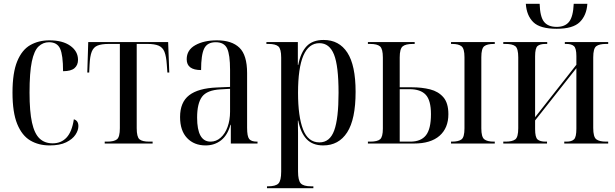

<svg xmlns="http://www.w3.org/2000/svg" viewBox="-20 -758 3250 1014"><path d="M242 10Q184 10 140 -16Q96 -42 71 -103Q46 -164 46 -269Q46 -374 71 -434.5Q96 -495 140 -520Q184 -545 241 -545Q311 -545 351.5 -516Q392 -487 392 -442Q392 -414 373.5 -398Q355 -382 313 -382Q313 -467 297.5 -501Q282 -535 239 -535Q207 -535 183.5 -512.5Q160 -490 148 -432.5Q136 -375 136 -269Q136 -169 149 -110.5Q162 -52 189 -26.5Q216 -1 258 -1Q303 -1 331.5 -31.5Q360 -62 370 -128Q394 -121 394 -92Q394 -70 378.5 -46.5Q363 -23 329.5 -6.5Q296 10 242 10Z M533 0V-10H546Q583 -10 598 -22.5Q613 -35 613 -81V-526H555Q517 -526 495.5 -517.5Q474 -509 464.5 -485Q455 -461 453 -416L451 -375H441L446 -536H868L874 -375H864L861 -416Q858 -461 848.5 -484.5Q839 -508 817.5 -517Q796 -526 759 -526H702V-81Q702 -35 716.5 -22.5Q731 -10 768 -10H786V0Z M1066 10Q1005 10 968 -29Q931 -68 931 -140Q931 -218 979 -255Q1027 -292 1125 -296L1195 -299V-389Q1195 -469 1179.5 -502Q1164 -535 1119 -535Q1075 -535 1058.5 -502Q1042 -469 1042 -388Q966 -388 966 -445Q966 -494 1011.5 -519.5Q1057 -545 1126 -545Q1204 -545 1244.5 -506Q1285 -467 1285 -372V-83Q1285 -38 1296 -24Q1307 -10 1337 -10H1340V0H1199V-99H1197Q1182 -44 1147.5 -17Q1113 10 1066 10ZM1092 -10Q1122 -10 1145.5 -31Q1169 -52 1182 -88Q1195 -124 1195 -168V-289L1144 -286Q1073 -282 1047 -247Q1021 -212 1021 -137Q1021 -10 1092 -10Z M1390 236V226H1395Q1436 226 1450.5 211Q1465 196 1465 148V-454Q1465 -500 1450 -513Q1435 -526 1398 -526H1387V-536H1553V-415H1555Q1568 -481 1599.5 -514Q1631 -547 1689 -547Q1771 -547 1814.5 -480Q1858 -413 1858 -273Q1858 -128 1813.5 -59Q1769 10 1687 10Q1631 10 1599.5 -23Q1568 -56 1555 -121H1553Q1554 -89 1554 -57.5Q1554 -26 1554 7V147Q1554 195 1568.5 210.5Q1583 226 1623 226H1635V236ZM1667 -6Q1722 -6 1745 -69Q1768 -132 1768 -268Q1768 -410 1744 -470Q1720 -530 1667 -530Q1554 -530 1554 -268Q1554 -143 1580.5 -74.5Q1607 -6 1667 -6Z M1923 0V-10H1935Q1973 -10 1987.5 -22.5Q2002 -35 2002 -79V-454Q2002 -500 1987 -513Q1972 -526 1935 -526H1923V-536H2170V-526H2160Q2122 -526 2106.5 -513Q2091 -500 2091 -455V-297H2155Q2208 -297 2251.5 -286Q2295 -275 2321.5 -244.5Q2348 -214 2348 -155Q2348 -82 2301.5 -41Q2255 0 2166 0ZM2362 0V-10H2367Q2402 -10 2417.5 -22Q2433 -34 2433 -80V-456Q2433 -501 2417.5 -513.5Q2402 -526 2368 -526H2362V-536H2593V-526H2588Q2553 -526 2537.5 -514Q2522 -502 2522 -456V-80Q2522 -35 2537.5 -22.5Q2553 -10 2588 -10H2593V0ZM2147 -10Q2203 -10 2229.5 -43.5Q2256 -77 2256 -155Q2256 -228 2228.5 -257.5Q2201 -287 2143 -287H2091V-10Z M2920 -606Q2832 -606 2796.5 -641Q2761 -676 2757 -738H2830Q2832 -669 2853.5 -642.5Q2875 -616 2920 -616Q2964 -616 2985.5 -643Q3007 -670 3010 -738H3082Q3078 -677 3042 -641.5Q3006 -606 2920 -606ZM2638 0V-10H2650Q2686 -10 2701.5 -22Q2717 -34 2717 -81V-455Q2717 -502 2701.5 -514Q2686 -526 2650 -526H2638V-536H2870V-526H2861Q2832 -526 2819 -515Q2806 -504 2806 -461V-139L3024 -416V-462Q3024 -503 3011 -514.5Q2998 -526 2971 -526H2963V-536H3192V-526H3181Q3145 -526 3129 -514Q3113 -502 3113 -455V-82Q3113 -35 3129 -22.5Q3145 -10 3181 -10H3192V0H2960V-10H2972Q2999 -10 3011.5 -22Q3024 -34 3024 -78V-398L2806 -122V-76Q2806 -33 2819 -21.5Q2832 -10 2861 -10H2869V0Z"/></svg>

Font: Noto Serif Display Condensed
Style: Regular
Weight: 400
Width: 3
Designer: Monotype Design Team
Foundry: Monotype Imaging Inc.
Version: Version 2.009